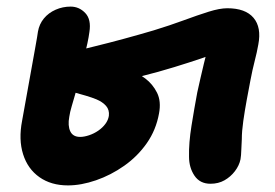

<svg xmlns="http://www.w3.org/2000/svg" viewBox="-20 -545 833 582"><path d="M186 17Q135 17 99.5 -8Q64 -33 50 -77.5Q36 -122 47 -179Q58 -240 68.5 -298.5Q79 -357 86.5 -398.5Q94 -440 95 -449Q99 -472 113 -489Q127 -506 148.5 -515.5Q170 -525 194 -525Q220 -525 238.5 -505.5Q257 -486 251 -448Q247 -417 235 -373.5Q223 -330 214 -286Q213 -277 208 -259.5Q203 -242 197.5 -223.5Q192 -205 190 -191Q185 -164 193 -147Q201 -130 223 -130Q235 -130 250 -135Q265 -140 278 -149Q291 -158 299.5 -169.5Q308 -181 310 -194Q312 -212 301.5 -224Q291 -236 272 -244Q260 -249 240 -255Q220 -261 199.5 -266.5Q179 -272 163 -274L188 -385Q224 -394 267 -404.5Q310 -415 356 -427.5Q402 -440 446 -453Q495 -468 537 -483.5Q579 -499 612.5 -509.5Q646 -520 669 -520Q724 -520 748.5 -491Q773 -462 763 -410Q759 -387 752 -360Q745 -333 739 -301Q734 -275 728 -242.5Q722 -210 717.5 -178.5Q713 -147 713 -123Q712 -110 711.5 -91.5Q711 -73 709 -62Q705 -43 692 -26Q679 -9 660.5 1.5Q642 12 618 12Q586 12 569.5 -12.5Q553 -37 553 -70Q552 -111 560.5 -164Q569 -217 578 -265Q583 -287 588 -309.5Q593 -332 598 -352Q603 -372 607 -388Q611 -404 613 -413L642 -388Q626 -380 590.5 -368Q555 -356 508 -341.5Q461 -327 407 -313.5Q353 -300 300.5 -289.5Q248 -279 202 -272L223 -348Q233 -350 248.5 -351Q264 -352 286 -352Q298 -352 321 -348Q344 -344 371 -334Q398 -324 420.5 -307Q443 -290 456 -264Q469 -238 462 -201Q453 -151 425 -111Q397 -71 356.5 -42.5Q316 -14 271 1.5Q226 17 186 17Z"/></svg>

Font: Shantell Sans Light
Style: Bold Italic
Weight: 700
Italic angle: -11°
Version: Version 1.011;[c5ecc13dd]